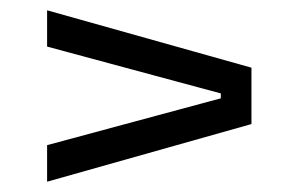

<svg xmlns="http://www.w3.org/2000/svg" viewBox="-20 -497 560 373"><path d="M409 -315.5 71.5 -406.5V-477L468.5 -365.5V-256L71.5 -144V-215L409 -306Z"/></svg>

Font: Anek Telugu Medium
Style: Regular
Weight: 400
Version: Version 1.003